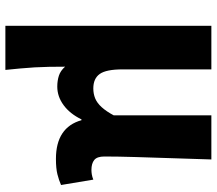

<svg xmlns="http://www.w3.org/2000/svg" viewBox="-66 -538 806 714"><g transform="rotate(90 337.0 -181.0)"><path d="M76 202V-564H238V-234Q238 -173 255 -149Q272 -125 309 -125Q329 -125 346 -132Q363 -139 378.5 -156Q394 -173 409 -201V-564H573Q571 -498 568.5 -424Q566 -350 564 -282.5Q562 -215 562 -166Q562 -139 575 -128.5Q588 -118 612 -118Q620 -118 629 -119.5Q638 -121 648 -125L668 -5Q650 3 628 8.5Q606 14 571 14Q512 14 476 -10Q440 -34 427 -81H424Q403 -38 371 -14.5Q339 9 302 9Q280 9 261.5 3Q243 -3 228 -20Q228 12 228.5 39.5Q229 67 230.5 93Q232 119 234.5 145.5Q237 172 240 202Z"/></g></svg>

Font: Noto Sans TC ExtraBold
Style: Regular
Weight: 800
Designer: Ryoko NISHIZUKA  (kana, bopomofo & ideographs); Paul D. Hunt (Latin, Greek & Cyrillic); Sandoll Communications , Soo-you
Foundry: Adobe
Version: Version 2.004-H2;hotconv 1.0.118;makeotfexe 2.5.65603